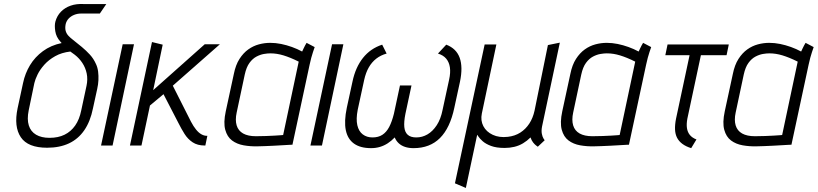

<svg xmlns="http://www.w3.org/2000/svg" viewBox="-20 -720 4046 950"><path d="M381 -653H474L506 -700H394Q358 -702 329.5 -692Q301 -682 281.5 -662Q262 -642 254 -613Q249 -594 253.5 -565.5Q258 -537 278 -515L285 -507Q232 -496 192.5 -467Q153 -438 128.5 -397.5Q104 -357 94 -309L67 -184Q48 -93 83 -41Q118 11 213 11Q275 11 321 -10.5Q367 -32 397 -75.5Q427 -119 440 -184L461 -280Q466 -302 467 -323.5Q468 -345 465.5 -365.5Q463 -386 455 -403Q443 -430 424.5 -450Q406 -470 385 -487.5Q364 -505 341 -523Q329 -532 319 -542.5Q309 -553 305 -567Q301 -581 305 -601Q309 -617 320 -628.5Q331 -640 347 -646.5Q363 -653 381 -653ZM408 -295 382 -174Q373 -129 352 -99Q331 -69 299.5 -53.5Q268 -38 225 -38Q185 -38 158.5 -53.5Q132 -69 122.5 -99.5Q113 -130 122 -174L150 -309Q154 -327 166 -351.5Q178 -376 199.5 -400Q221 -424 253 -442Q285 -460 328 -465L350 -449Q372 -432 387.5 -408.5Q403 -385 409 -356.5Q415 -328 408 -295Z M480 0H537L643 -501H587Z M925 -118 835 -296 1068 -501H993L738 -274L785 -499L732 -512L623 0H680L722 -198L789 -254L863 -111Q877 -83 893 -57.5Q909 -32 933 -16Q957 0 993 0H996L1006 -48H1003Q990 -48 976.5 -55.5Q963 -63 950 -79Q937 -95 925 -118Z M1537 -487 1497 -508Q1489 -495 1482 -480Q1475 -465 1475 -465Q1451 -478 1424.5 -487.5Q1398 -497 1371 -502.5Q1344 -508 1317 -508Q1289 -508 1261 -500.5Q1233 -493 1208.5 -475.5Q1184 -458 1165 -428.5Q1146 -399 1137 -354L1097 -169Q1085 -113 1094.5 -78Q1104 -43 1128 -25Q1152 -7 1185.5 -1Q1219 5 1255 4Q1269 4 1290.5 3Q1312 2 1335.5 1Q1359 0 1380 -1.5Q1401 -3 1414.5 -3.5Q1428 -4 1427 -4L1512 -400Q1520 -437 1528.5 -462Q1537 -487 1537 -487ZM1151 -163 1191 -351Q1199 -388 1214.5 -409Q1230 -430 1249 -440Q1268 -450 1286 -453Q1304 -456 1317 -456Q1334 -456 1350 -453.5Q1366 -451 1382.5 -446Q1399 -441 1417.5 -433.5Q1436 -426 1458 -415L1381 -52Q1381 -52 1370 -51Q1359 -50 1340 -49Q1321 -48 1297 -47Q1273 -46 1246 -46Q1207 -46 1183 -59.5Q1159 -73 1151 -99.5Q1143 -126 1151 -163Z M1516 0H1573L1679 -501H1623Z M2188 -499 2147 -455Q2173 -447 2187.5 -430Q2202 -413 2206 -387Q2210 -361 2202 -325L2170 -177Q2161 -131 2141 -100.5Q2121 -70 2095 -55Q2069 -40 2040 -40Q2012 -40 1997.5 -53Q1983 -66 1980.5 -91.5Q1978 -117 1986 -157L2016 -297H1959L1929 -157Q1919 -117 1905.5 -91.5Q1892 -66 1872 -53Q1852 -40 1823 -40Q1795 -40 1775 -55Q1755 -70 1748 -100.5Q1741 -131 1750 -177L1782 -325Q1790 -361 1805 -387Q1820 -413 1842 -430Q1864 -447 1893 -455L1871 -499Q1813 -480 1776 -433.5Q1739 -387 1724 -316L1696 -187Q1682 -120 1691 -76Q1700 -32 1731.5 -9.5Q1763 13 1816 13Q1839 13 1859.5 7Q1880 1 1898.5 -11Q1917 -23 1933 -40Q1940 -23 1953 -11Q1966 1 1984.5 7Q2003 13 2026 13Q2107 13 2157 -37Q2207 -87 2228 -187L2256 -316Q2271 -388 2254.5 -434Q2238 -480 2188 -499Z M2662 -94 2750 -509 2691 -497 2625 -173Q2617 -136 2599 -108.5Q2581 -81 2554.5 -64Q2528 -47 2493 -43Q2450 -38 2418 -53Q2386 -68 2371.5 -96Q2357 -124 2364 -158L2436 -500H2378L2231 187L2285 210L2341 -53Q2341 -54 2347 -44.5Q2353 -35 2368 -21.5Q2383 -8 2409.5 2Q2436 12 2477 12Q2502 12 2525 6.5Q2548 1 2568 -11Q2588 -23 2605 -40Q2610 -25 2617.5 -15.5Q2625 -6 2631.5 -1Q2638 4 2641 6L2675 -26Q2674 -27 2669 -35Q2664 -43 2661 -58Q2658 -73 2662 -94Z M3202 -487 3162 -508Q3154 -495 3147 -480Q3140 -465 3140 -465Q3116 -478 3089.5 -487.5Q3063 -497 3036 -502.5Q3009 -508 2982 -508Q2954 -508 2926 -500.5Q2898 -493 2873.5 -475.5Q2849 -458 2830 -428.5Q2811 -399 2802 -354L2762 -169Q2750 -113 2759.5 -78Q2769 -43 2793 -25Q2817 -7 2850.5 -1Q2884 5 2920 4Q2934 4 2955.5 3Q2977 2 3000.5 1Q3024 0 3045 -1.5Q3066 -3 3079.5 -3.5Q3093 -4 3092 -4L3177 -400Q3185 -437 3193.5 -462Q3202 -487 3202 -487ZM2816 -163 2856 -351Q2864 -388 2879.5 -409Q2895 -430 2914 -440Q2933 -450 2951 -453Q2969 -456 2982 -456Q2999 -456 3015 -453.5Q3031 -451 3047.5 -446Q3064 -441 3082.5 -433.5Q3101 -426 3123 -415L3046 -52Q3046 -52 3035 -51Q3024 -50 3005 -49Q2986 -48 2962 -47Q2938 -46 2911 -46Q2872 -46 2848 -59.5Q2824 -73 2816 -99.5Q2808 -126 2816 -163Z M3381 -133 3448 -447H3575L3586 -500H3283L3272 -447H3392L3325 -133Q3319 -103 3320 -79.5Q3321 -56 3330 -38.5Q3339 -21 3356.5 -8Q3374 5 3400 13L3426 -30Q3405 -38 3393.5 -52Q3382 -66 3379 -86Q3376 -106 3381 -133Z M4006 -487 3966 -508Q3958 -495 3951 -480Q3944 -465 3944 -465Q3920 -478 3893.5 -487.5Q3867 -497 3840 -502.5Q3813 -508 3786 -508Q3758 -508 3730 -500.5Q3702 -493 3677.5 -475.5Q3653 -458 3634 -428.5Q3615 -399 3606 -354L3566 -169Q3554 -113 3563.5 -78Q3573 -43 3597 -25Q3621 -7 3654.5 -1Q3688 5 3724 4Q3738 4 3759.5 3Q3781 2 3804.5 1Q3828 0 3849 -1.5Q3870 -3 3883.5 -3.5Q3897 -4 3896 -4L3981 -400Q3989 -437 3997.5 -462Q4006 -487 4006 -487ZM3620 -163 3660 -351Q3668 -388 3683.5 -409Q3699 -430 3718 -440Q3737 -450 3755 -453Q3773 -456 3786 -456Q3803 -456 3819 -453.5Q3835 -451 3851.5 -446Q3868 -441 3886.5 -433.5Q3905 -426 3927 -415L3850 -52Q3850 -52 3839 -51Q3828 -50 3809 -49Q3790 -48 3766 -47Q3742 -46 3715 -46Q3676 -46 3652 -59.5Q3628 -73 3620 -99.5Q3612 -126 3620 -163Z"/></svg>

Font: Advent Pro
Style: Italic
Weight: 400
Italic angle: -12°
Designer: VivaRado, Andreas Kalpakidis
Foundry: VivaRado, Andreas Kalpakidis
Version: Version 3.000